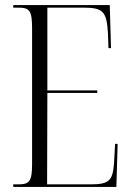

<svg xmlns="http://www.w3.org/2000/svg" viewBox="-20 -734 516 754"><path d="M32 0H437L442 -169H432L428 -96C423 -25 410 -10 335 -10H165L166 -369H362V-379H166V-704H307C385 -704 399 -689 404 -603L406 -545H416L411 -714H32V-704H51C96 -704 106 -694 106 -621V-91C106 -20 95 -10 51 -10H32Z"/></svg>

Font: Noto Serif Display ExtraCondensed Light
Style: Regular
Weight: 300
Width: 2
Designer: Monotype Design Team
Foundry: Monotype Imaging Inc.
Version: Version 2.009